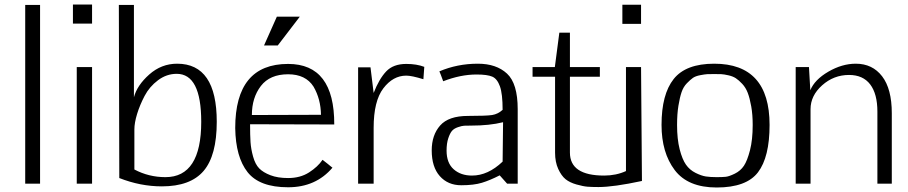

<svg xmlns="http://www.w3.org/2000/svg" viewBox="-20 -816 4035 853"><path d="M158 0H92V-794H158Z M389 -711H304V-796H389ZM321 0V-518H389V0Z M577 -241V-63Q641 -29 715 -29Q874 -29 874 -275Q874 -488 765 -488Q720 -488 682 -459.5Q644 -431 622.5 -390Q601 -349 589 -309.5Q577 -270 577 -241ZM510 -25 508 -794H575V-384Q589 -437 643 -485Q697 -533 767 -533Q943 -533 943 -275Q943 -125 884.5 -56.5Q826 12 699 12Q604 12 510 -25Z M1099 -305 1406 -306Q1405 -376 1373 -431Q1338 -486 1260 -486Q1179 -486 1139 -434Q1099 -382 1099 -305ZM1260 -25Q1314 -25 1353 -50Q1392 -75 1413 -106Q1426 -96 1436 -88Q1446 -80 1450 -76.5Q1454 -73 1457 -71Q1383 16 1260 16Q1133 16 1080 -51Q1027 -118 1025 -247Q1025 -532 1260 -532Q1466 -532 1465 -263L1091 -264Q1091 -215 1093 -184.5Q1095 -154 1104.5 -120Q1114 -86 1131.5 -68Q1149 -50 1181.5 -37.5Q1214 -25 1260 -25ZM1210 -742H1312L1214 -614H1153Z M1640 0H1571V-517H1626L1640 -403Q1664 -465 1695.5 -498.5Q1727 -532 1785 -532Q1831 -532 1865 -519L1861 -464Q1809 -480 1785 -480Q1726 -480 1683 -423.5Q1640 -367 1640 -248Z M2213 -98 2215 -273Q2155 -258 2073 -258Q2053 -258 2042.5 -257.5Q2032 -257 2014.5 -251Q1997 -245 1988 -234.5Q1979 -224 1971.5 -201.5Q1964 -179 1964 -147Q1964 -92 1995.5 -64Q2027 -36 2077 -36Q2148 -36 2213 -98ZM2280 -331V0H2233L2200 -37Q2157 -15 2121 -4Q2085 7 2029 7Q1970 7 1934 -33.5Q1898 -74 1898 -148Q1898 -216 1935.5 -258.5Q1973 -301 2059 -301Q2141 -301 2166.5 -305Q2192 -309 2213 -328Q2213 -399 2201 -432.5Q2189 -466 2167 -475.5Q2145 -485 2097 -485Q2026 -485 1949 -455Q1936 -491 1932 -499Q2012 -533 2103 -533Q2185 -533 2232.5 -489Q2280 -445 2280 -331Z M2761 -56V-518H2828L2832 -12Q2706 15 2639 15Q2610 15 2590.5 13.5Q2571 12 2541 3.5Q2511 -5 2492.5 -20Q2474 -35 2460 -65.5Q2446 -96 2446 -138V-475H2346V-518H2445L2465 -671H2512V-518H2645V-475H2512V-138Q2512 -36 2664 -36Q2717 -36 2761 -56ZM2828 -710H2745V-795H2828Z M2988 -261Q2988 -198 2999.5 -153Q3011 -108 3027.5 -84.5Q3044 -61 3070 -48Q3096 -35 3116 -32Q3136 -29 3164 -29Q3189 -29 3204 -30.5Q3219 -32 3244.5 -44.5Q3270 -57 3285 -79.5Q3300 -102 3312 -148.5Q3324 -195 3324 -261Q3324 -307 3317.5 -343.5Q3311 -380 3302 -403.5Q3293 -427 3277.5 -443.5Q3262 -460 3249 -468.5Q3236 -477 3216 -481.5Q3196 -486 3184.5 -486.5Q3173 -487 3153 -487Q3132 -487 3122 -486.5Q3112 -486 3091 -482Q3070 -478 3058.5 -470Q3047 -462 3031.5 -446Q3016 -430 3008 -406.5Q3000 -383 2994 -346Q2988 -309 2988 -261ZM3153 -533Q3399 -533 3399 -261Q3399 -118 3347.5 -50.5Q3296 17 3164 17Q3036 17 2977.5 -60.5Q2919 -138 2919 -261Q2919 -397 2973 -465Q3027 -533 3153 -533Z M3878 0V-320Q3878 -399 3846 -441Q3814 -483 3752 -483Q3684 -483 3632.5 -437Q3581 -391 3581 -331V0H3515V-518H3574L3580 -415Q3599 -462 3660 -497.5Q3721 -533 3782 -533Q3856 -533 3899 -477Q3942 -421 3942 -313V0Z"/></svg>

Font: Afta sans
Style: Regular
Weight: 400
Designer: par.qink
Foundry: Oriol Esparraguera Font
Version: Version 1.000